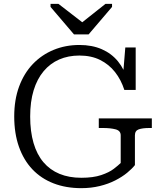

<svg xmlns="http://www.w3.org/2000/svg" viewBox="-20 -962 837 999"><path d="M365 -783H441L563 -926V-942H529L380 -824L434 -826L284 -942H243V-926ZM682 -258V-103Q667 -84 641.5 -63Q616 -42 580 -23.5Q544 -5 499 6Q454 17 403 17Q323 17 258.5 -8Q194 -33 148.5 -81Q103 -129 78.5 -198.5Q54 -268 54 -356Q54 -443 79.5 -512Q105 -581 151 -629Q197 -677 259 -702.5Q321 -728 393 -728Q459 -728 509.5 -706Q560 -684 594 -642.5Q628 -601 643 -544L619 -557L632 -715H686V-494H627Q610 -547 578.5 -587Q547 -627 501 -650Q455 -673 393 -673Q335 -673 288 -652.5Q241 -632 207 -591.5Q173 -551 155 -492Q137 -433 137 -356Q137 -278 154.5 -218Q172 -158 206 -118Q240 -78 289.5 -57.5Q339 -37 403 -37Q465 -37 506.5 -51Q548 -65 572 -83.5Q596 -102 608 -114V-258Q608 -282 581.5 -289Q555 -296 516 -296H494V-346H770V-296H757Q722 -296 702 -289Q682 -282 682 -258Z"/></svg>

Font: Roboto Serif Light
Style: Regular
Weight: 300
Designer: Greg Gazdowicz
Foundry: Commercial Type
Version: Version 1.008